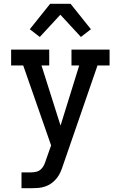

<svg xmlns="http://www.w3.org/2000/svg" viewBox="-20 -783 640 1018"><path d="M94 215V131H144Q159 131 173 127.5Q187 124 197.5 114Q208 104 214 91Q220 78 224 64L251 -12L103 -436H39V-520H241V-436H200L301 -117L400 -436H359V-520H561V-436H497L315 91Q309 110 301.5 127.5Q294 145 282 160.5Q270 176 254.5 187.5Q239 199 220.5 205.5Q202 212 183 213.5Q164 215 144 215ZM191 -587 138 -628 246 -763H354L462 -628L409 -587L300 -705Z"/></svg>

Font: Iosevka HT Medium Extended
Style: Regular
Weight: 500
Width: 7
Monospace: yes
Designer: Belleve Invis
Foundry: Belleve Invis
Version: Version 32.3.0; ttfautohint (v1.8.4)